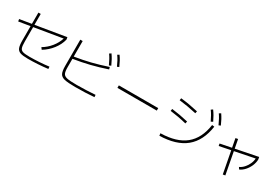

<svg xmlns="http://www.w3.org/2000/svg" viewBox="73 -1960 4542 3138"><g transform="rotate(30 2344.0 -391.0)"><path d="M239.3 -224.6V-494.1L25.4 -459L18.6 -501L239.3 -537.6V-750H283.2V-544.9L850.6 -638.7L857.4 -596.7Q832 -494.1 760.5 -401.9Q689 -309.6 589.8 -250L563.5 -285.2Q651.4 -336.9 716.1 -417Q780.8 -497.1 809.6 -588.9L283.2 -501.5V-230.5Q283.2 -147 296.1 -111.3Q309.1 -75.7 347.7 -63.7Q386.2 -51.8 475.6 -51.8Q563 -51.8 658 -57.9Q752.9 -64 837.9 -75.2L840.8 -33.2Q751.5 -22 652.8 -15.9Q554.2 -9.8 468.8 -9.8Q369.1 -9.8 322 -26.4Q274.9 -43 257.1 -87.2Q239.3 -131.3 239.3 -224.6Z M1053.7 -216.8V-709H1098.6V-416Q1254.9 -440.9 1396.5 -475.8Q1538.1 -510.7 1693.4 -563.5L1705.1 -523.4Q1549.3 -470.7 1401.9 -434.3Q1254.4 -397.9 1098.6 -374V-215.8Q1098.6 -132.8 1116.7 -97.7Q1134.8 -62.5 1189.5 -50.8Q1244.1 -39.1 1373 -39.1Q1457.5 -39.1 1551 -43Q1644.5 -46.9 1720.7 -52.7L1723.6 -10.7Q1650.4 -4.4 1553 -0.7Q1455.6 2.9 1367.2 2.9Q1226.1 2.9 1162.6 -12.7Q1099.1 -28.3 1076.4 -72.8Q1053.7 -117.2 1053.7 -216.8ZM1574.2 -748 1607.4 -769.5Q1635.3 -731 1657.7 -689.5Q1680.2 -647.9 1705.1 -593.8L1668.9 -577.1Q1643.6 -632.8 1621.6 -672.9Q1599.6 -712.9 1574.2 -748ZM1699.2 -796.9 1732.4 -816.4Q1760.3 -777.3 1783 -735.6Q1805.7 -693.8 1829.1 -640.6L1793.9 -625Q1770.5 -678.7 1748 -719.5Q1725.6 -760.3 1699.2 -796.9Z M1972.7 -377H2715.8V-330.1H1972.7Z M3617.2 -578.1 3661.1 -572.3Q3619.6 -287.6 3445.6 -145Q3271.5 -2.4 2958 4.9L2952.1 -39.1Q3251.5 -44.9 3415.3 -177.7Q3579.1 -310.5 3617.2 -578.1ZM2914.1 -439.5 2920.9 -479.5Q3000.5 -469.7 3074.5 -456.5Q3148.4 -443.4 3234.4 -422.9L3224.6 -381.8Q3140.1 -402.8 3066.7 -416.3Q2993.2 -429.7 2914.1 -439.5ZM2954.1 -664.1 2960.9 -704.1Q3043.5 -695.3 3121.3 -681.9Q3199.2 -668.5 3291 -647.5L3282.2 -607.4Q3193.4 -627.4 3115.5 -640.9Q3037.6 -654.3 2954.1 -664.1ZM3471.7 -784.2 3503.9 -806.6Q3533.2 -767.6 3557.1 -726.1Q3581.1 -684.6 3605.5 -632.8L3569.3 -614.3Q3543.9 -668.5 3521.2 -708.3Q3498.5 -748 3471.7 -784.2ZM3616.2 -797.9 3649.4 -818.4Q3676.8 -778.8 3699.5 -736.6Q3722.2 -694.3 3745.1 -641.6L3710 -626Q3685.1 -681.2 3663.1 -721.7Q3641.1 -762.2 3616.2 -797.9Z M3873 -377 4085 -419.4 4053.7 -584 4098.6 -592.8 4129.9 -428.2 4543.9 -510.7 4551.8 -468.8Q4551.3 -409.7 4525.4 -348.1Q4499.5 -286.6 4456.1 -238.3Q4412.6 -189.9 4362.3 -168.9L4338.9 -204.1Q4382.3 -222.7 4419.9 -263.7Q4457.5 -304.7 4481.2 -356.9Q4504.9 -409.2 4507.3 -460L4137.7 -386.2L4215.8 27.3L4171.9 35.2L4093.3 -377.4L3880.9 -335Z"/></g></svg>

Font: Pretendard ExtraLight
Style: Regular
Weight: 200
Designer: Base glyphs from Inter by Rasmus Andersson; Hangeul glyphs from Noto Sans CJK(Source Han Sans) by Jang Soo-young and Kan
Foundry: Kil Hyung-jin
Version: Version 1.309